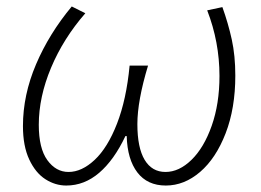

<svg xmlns="http://www.w3.org/2000/svg" viewBox="-20 -561 806 594"><path d="M51 -171Q51 -267 91.5 -362Q132 -457 202 -541L244 -520Q176 -442 138 -351.5Q100 -261 100 -175Q100 -102 126.5 -65.5Q153 -29 192 -29Q233 -29 273 -66.5Q313 -104 342 -178.5Q371 -253 381 -358H438Q405 -249 405 -177Q405 -104 427.5 -66.5Q450 -29 492 -29Q534 -29 572.5 -66.5Q611 -104 635 -172Q659 -240 659 -326Q659 -431 621 -529L668 -539Q686 -489 697 -439Q708 -389 708 -327Q708 -226 678 -148.5Q648 -71 599 -29Q550 13 493 13Q436 13 405 -27.5Q374 -68 372 -140H368Q333 -66 287 -26.5Q241 13 185 13Q151 13 120.5 -6.5Q90 -26 70.5 -67.5Q51 -109 51 -171Z"/></svg>

Font: Nebula Sans Light
Style: Regular
Weight: 300
Italic angle: -9°
Designer: Paul D. Hunt for Adobe (as Source Sans)
Foundry: Nebula Entertainment & Broadcasting LLC
Version: Version 1.010